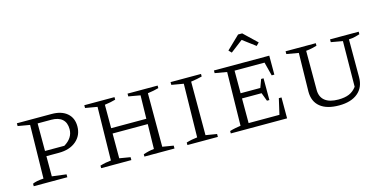

<svg xmlns="http://www.w3.org/2000/svg" viewBox="-73 -1138 3061 1535"><g transform="rotate(-15 1457.5 -370.5)"><path d="M341 -521Q422 -521 468 -481.5Q514 -442 514 -373Q514 -298 460 -252Q406 -206 317 -206H213V-39L331 -24V0H53V-21Q67 -28 89.5 -32.5Q112 -37 144 -39L152 -481L53 -498V-521ZM326 -477H213V-249H373Q448 -294 448 -367Q448 -421 416.5 -449Q385 -477 326 -477Z M611 0V-21Q634 -28 657 -32.5Q680 -37 702 -39L710 -481L611 -498V-521H861V-500Q823 -489 771 -482V-288H1062L1066 -481L969 -498V-521H1218V-500Q1199 -495 1175.5 -490Q1152 -485 1127 -482V-39L1218 -24V0H969V-19Q992 -27 1014 -32Q1036 -37 1058 -39L1062 -244H771V-39L861 -24V0Z M1325 0V-21Q1348 -28 1371 -32.5Q1394 -37 1416 -39L1424 -481L1325 -498V-521H1577V-500Q1558 -495 1535.5 -490.5Q1513 -486 1485 -482V-39L1577 -24V0Z M2128 -173H2150V0H1684V-20Q1707 -27 1730 -31.5Q1753 -36 1775 -39L1783 -482L1684 -499V-521H2142V-364H2120L2091 -477H1843V-290H2006L2031 -358H2051V-178H2031L2005 -247H1843V-43H2098ZM1979 -749 2088 -645 2065 -622 1961 -700 1859 -622 1837 -645 1945 -749Z M2580 8Q2478 8 2424 -36Q2370 -80 2370 -162L2376 -481L2277 -498V-521H2527V-500Q2510 -495 2488 -490Q2466 -485 2437 -482V-159Q2437 -100 2475 -69.5Q2513 -39 2586 -39Q2639 -39 2675 -54Q2711 -69 2737 -104L2741 -481L2645 -498V-521H2882V-500Q2865 -495 2845.5 -489.5Q2826 -484 2791 -482V-170Q2791 -85 2735 -38.5Q2679 8 2580 8Z"/></g></svg>

Font: Piazzolla SC Light
Style: Regular
Weight: 300
Designer: Juan Pablo del Peral
Foundry: Huerta Tipografica
Version: Version 1.330